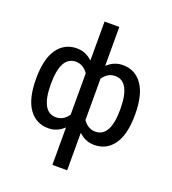

<svg xmlns="http://www.w3.org/2000/svg" viewBox="-169 -875 1092 1221"><g transform="rotate(20 377.0 -265.0)"><path d="M427 220H327V-32H325Q280 10 222 10Q138 10 90 -58Q42 -126 42 -260Q42 -394 90 -462Q138 -530 222 -530Q280 -530 325 -488H327V-750H427V-488H429Q474 -530 532 -530Q616 -530 664 -462Q712 -394 712 -260Q712 -126 664 -58Q616 10 532 10Q474 10 429 -32H427ZM510 -448Q460 -448 427 -400V-120Q460 -72 510 -72Q612 -72 612 -260Q612 -448 510 -448ZM244 -72Q294 -72 327 -120V-400Q294 -448 244 -448Q142 -448 142 -260Q142 -72 244 -72Z"/></g></svg>

Font: M PLUS 1p Medium
Style: Regular
Weight: 500
Version: Version 1.062